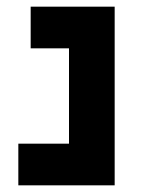

<svg xmlns="http://www.w3.org/2000/svg" viewBox="-20 -556 429 576"><path d="M35 0V-125H187V-411H72V-536H324V0Z"/></svg>

Font: Secular One
Style: Regular
Weight: 400
Designer: Michal Sahar
Foundry: Hagilda
Version: Version 1.002; ttfautohint (v1.8.4.7-5d5b);gftools[0.9.29]